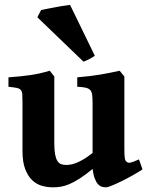

<svg xmlns="http://www.w3.org/2000/svg" viewBox="-20 -762 614 796"><path d="M570.8 -59.6Q552.7 -47.9 529.3 -34.7Q505.9 -21.5 483.4 -10.5Q460.9 0.5 443.4 7.6Q425.8 14.6 419.9 14.6Q411.1 14.6 402.6 12.2Q394 9.8 386.5 1.7Q378.9 -6.3 373 -21.5Q367.2 -36.6 363.8 -61.5Q333.5 -36.6 309.8 -21.5Q286.1 -6.3 266.6 1.7Q247.1 9.8 231 12.2Q214.8 14.6 199.2 14.6Q176.3 14.6 153.8 8.3Q131.3 2 113.5 -14.9Q95.7 -31.7 84.5 -61Q73.2 -90.3 73.2 -136.2V-332.5Q73.2 -356 72.5 -368.9Q71.8 -381.8 66.7 -388.4Q61.5 -395 49.6 -397.5Q37.6 -399.9 15.1 -402.3V-441.4Q42 -443.4 64 -445.6Q85.9 -447.8 106 -450.7Q126 -453.6 145.5 -458Q165 -462.4 186.5 -468.8L205.1 -444.8V-168Q205.1 -139.2 208.5 -121.6Q211.9 -104 218.3 -94.2Q224.6 -84.5 233.9 -81.3Q243.2 -78.1 255.4 -78.1Q263.7 -78.1 274.4 -80.1Q285.2 -82 298.3 -87.4Q311.5 -92.8 327.9 -102.5Q344.2 -112.3 363.8 -127.9V-332.5Q363.8 -354.5 362.3 -367.7Q360.8 -380.9 354.5 -388.2Q348.1 -395.5 335.4 -398.4Q322.8 -401.4 300.3 -402.3V-441.4Q354 -445.8 396 -452.9Q438 -460 476.1 -468.8L495.6 -444.8V-143.6Q495.6 -128.4 496.1 -119.1Q496.6 -109.9 497.8 -104Q499 -98.1 501.2 -95.2Q503.4 -92.3 506.8 -89.8Q509.8 -87.9 513.2 -87.4Q516.6 -86.9 522 -88.1Q527.3 -89.4 535.4 -92.5Q543.5 -95.7 556.2 -101.1ZM373 -531.2Q370.1 -528.3 363.8 -524.7Q357.4 -521 350.6 -517.3Q343.8 -513.7 337.2 -510.7Q330.6 -507.8 326.2 -506.3L134.8 -690.4L150.4 -720.2Q153.3 -721.2 162.4 -722.9Q171.4 -724.6 183.6 -727.1Q195.8 -729.5 209.2 -731.9Q222.7 -734.4 234.9 -736.6Q247.1 -738.8 256.8 -739.7L270.5 -741.7Z"/></svg>

Font: Gentium Book Basic
Style: Bold
Weight: 700
Designer: J. Victor Gaultney and Annie Olsen
Foundry: SIL International
Version: Version 1.102; 2013; Maintenance release